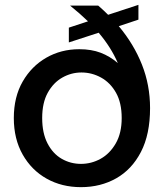

<svg xmlns="http://www.w3.org/2000/svg" viewBox="-20 -763 676 792"><path d="M307 -560Q357 -560 395 -545.5Q433 -531 466 -503Q438 -568 387 -628L264 -588V-649L343 -675Q311 -706 269 -740H385Q407 -721 426 -702L551 -743V-682L470 -655Q532 -581 565.5 -496.5Q599 -412 599 -317Q599 -209 561.5 -136.5Q524 -64 459.5 -27.5Q395 9 314 9Q235 9 172.5 -26Q110 -61 73.5 -125.5Q37 -190 37 -276Q37 -363 73.5 -426.5Q110 -490 171 -525Q232 -560 307 -560ZM314 -87Q357 -87 395 -108Q433 -129 457.5 -171.5Q482 -214 482 -276Q482 -339 458.5 -380.5Q435 -422 397 -443Q359 -464 316 -464Q274 -464 237 -443Q200 -422 177 -380.5Q154 -339 154 -276Q154 -214 176 -171.5Q198 -129 234.5 -108Q271 -87 314 -87Z"/></svg>

Font: Poppins Medium
Style: Regular
Weight: 500
Designer: Ninad Kale (Devanagari), Jonny Pinhorn (Latin)
Version: Version 5.002